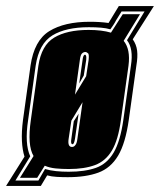

<svg xmlns="http://www.w3.org/2000/svg" viewBox="-55 -575 529 635"><path d="M-35 40 26 -57Q19 -79 17.5 -109Q16 -139 21 -178L46 -358Q58 -441 108 -472Q158 -503 242 -503Q260 -503 275 -502Q290 -501 304 -499L338 -555H454L384 -445Q396 -428 398.5 -407.5Q401 -387 396 -358L371 -179Q360 -101 335.5 -60Q311 -19 270 -4Q229 11 169 11Q151 11 133 10Q115 9 101 5L80 40ZM-4 22H72L94 -16Q111 -11 130.5 -9Q150 -7 172 -7Q226 -7 262.5 -20Q299 -33 321 -70.5Q343 -108 353 -179L378 -358Q387 -414 365 -442L423 -537H347L329 -508Q325 -500 320 -492.5Q315 -485 310 -478Q297 -482 279 -483.5Q261 -485 239 -485Q163 -485 118.5 -458Q74 -431 63 -358L38 -178Q26 -99 45 -58ZM11 13 56 -59Q35 -94 47 -178L72 -358Q82 -425 124 -450.5Q166 -476 238 -476Q282 -476 312 -467L351 -528H408L354 -440Q377 -412 370 -358L345 -179Q336 -112 315 -77Q294 -42 259 -29Q224 -16 173 -16Q149 -16 129 -18Q109 -20 93 -27L68 13ZM193 -262 230 -323 238 -376Q240 -393 237 -398Q232 -403 227 -403Q221 -403 216 -398Q211 -393 209 -376ZM207 -299 218 -376Q220 -394 226 -394Q232 -394 230 -376L222 -325ZM183 -89Q190 -89 194 -95Q199 -100 201 -116L218 -237L181 -176L172 -116Q168 -89 183 -89ZM185 -98Q178 -98 181 -116L189 -174L205 -199L193 -116Q190 -98 185 -98Z"/></svg>

Font: Alumni Sans Collegiate One
Style: Italic
Weight: 400
Italic angle: -8°
Designer: Robert E. Leuschke
Foundry: Robert E. Leuschke
Version: Version 1.100